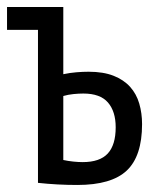

<svg xmlns="http://www.w3.org/2000/svg" viewBox="-20 -520 447 546"><path d="M160 -65Q174 -62 188.5 -60.5Q203 -59 215 -59Q264 -59 286.5 -83.5Q309 -108 309 -158Q309 -203 287 -228.5Q265 -254 217 -254Q204 -254 189 -252.5Q174 -251 160 -247ZM160 -309Q179 -313 197.5 -314.5Q216 -316 232 -316Q274 -316 303 -304.5Q332 -293 350 -273Q368 -253 376 -225.5Q384 -198 384 -167Q384 -76 340.5 -35Q297 6 200 6Q143 6 88 0V-435H0V-500H160Z"/></svg>

Font: PT Sans Narrow
Style: Regular
Weight: 400
Width: 3
Designer: A.Korolkova, O.Umpeleva, V.Yefimov
Foundry: ParaType Ltd
Version: Version 2.003W OFL